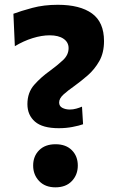

<svg xmlns="http://www.w3.org/2000/svg" viewBox="-20 -769 490 802"><path d="M225.5 -233.5Q157.5 -233.5 126 -261Q94.5 -288.5 94.5 -334Q94.5 -382.5 123 -414.8Q151.5 -447 189 -473.5Q219 -495.5 242.8 -517.5Q266.5 -539.5 266.5 -568Q266.5 -592.5 245.5 -607Q224.5 -621.5 187.5 -621.5Q154.5 -621.5 116.5 -609.8Q78.5 -598 42 -576L36 -711.5Q66.5 -723 114.8 -736Q163 -749 221.5 -749Q314 -749 364.2 -712.8Q414.5 -676.5 414.5 -597.5Q414.5 -548.5 394.8 -513.8Q375 -479 346.5 -454.2Q318 -429.5 291 -410Q264.5 -391.5 245.8 -374.8Q227 -358 227 -341Q227 -325.5 240.5 -318.5Q254 -311.5 271.5 -311.5Q285 -311.5 298.5 -315.2Q312 -319 322.5 -323.5L327 -250Q310.5 -244 283.2 -238.8Q256 -233.5 225.5 -233.5ZM211.5 13.5Q168.5 13.5 143.5 -12.8Q118.5 -39 118.5 -77.5Q118.5 -116.5 143.5 -141.5Q168.5 -166.5 212 -166.5Q255.5 -166.5 280.2 -141.5Q305 -116.5 305 -77.5Q305 -39 280.2 -12.8Q255.5 13.5 211.5 13.5Z"/></svg>

Font: Heraclito
Style: Bold
Weight: 700
Designer: Kostas Bartsokas (font) & Cristiano Sobral (main changes)
Foundry: Kostas Bartsokas (font) & Cristiano Sobral (main changes)
Version: Version 1.00;July 8, 2020;FontCreator 13.0.0.2655 64-bit